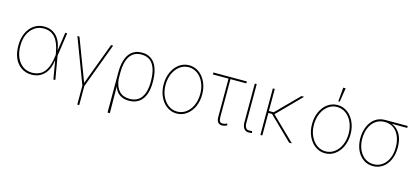

<svg xmlns="http://www.w3.org/2000/svg" viewBox="-71 -1365 4752 2174"><g transform="rotate(15 2305.5 -278.0)"><path d="M92 -417.3Q106.5 -448.9 127 -474.1Q147.4 -499.3 172.8 -516.7Q198.2 -534.1 228 -543.3Q257.8 -552.6 291.2 -552.6Q340.9 -552.6 378.4 -535.5Q415.8 -518.5 441.9 -488.8Q468 -459.2 483.7 -419.4Q499.3 -379.6 505.7 -333.8H507.5L538.4 -545.5H561.1L521.7 -272.7L568.2 0H545.5L509.6 -211.6H507.1Q495 -126.1 461.6 -77.8Q445.3 -53.3 425.6 -36.4Q405.9 -19.5 384.1 -8.9Q362.2 1.8 338.8 6.6Q315.3 11.4 291.2 11.4Q221.6 11.4 169.7 -24.5Q116.5 -61.1 89.5 -122.9Q62.5 -184.7 62.5 -271.3Q62.5 -353 92 -417.3ZM85.2 -271.3Q85.2 -194.2 110.8 -135.7Q123.6 -106.5 141.7 -83.5Q159.8 -60.4 182.5 -44.4Q205.3 -28.4 232.6 -19.9Q259.9 -11.4 291.2 -11.4Q338.1 -11.4 379.6 -31.2Q400.2 -41.2 418.1 -58.2Q436.1 -75.3 450.8 -100.7Q465.6 -126.1 476.4 -160.3Q487.2 -194.6 493.6 -238.6L498.9 -275.2L494.3 -302.6Q474.8 -418 424.9 -473.9Q375 -529.8 291.2 -529.8Q230.8 -529.8 184.3 -496.8Q136.4 -462.7 110.8 -406.2Q85.2 -349.8 85.2 -271.3Z M680.8 -545.5H704.9L891.7 -52.6L1075.6 -545.5H1099.8L903.1 -18.5V204.5H880.3V-18.5Z M1437.1 -554Q1477.6 -554 1508.3 -542.3Q1539.1 -530.5 1561.6 -510.3Q1584.2 -490.1 1599.3 -462.7Q1614.3 -435.4 1623.4 -403.8Q1632.5 -372.2 1636.4 -337.9Q1640.3 -303.6 1640.3 -269.9V-254.3Q1640.3 -220.5 1635.7 -187.5Q1631 -154.5 1621.1 -125Q1611.2 -95.5 1595.2 -70.5Q1579.2 -45.5 1556.1 -27.3Q1533 -9.2 1502.7 1.1Q1472.3 11.4 1433.6 11.4Q1299.7 11.4 1258.9 -109.4L1261.7 203.1H1234.7V-269.9Q1234.7 -303.6 1238.5 -337.9Q1242.2 -372.2 1251.2 -403.8Q1260.3 -435.4 1275.2 -462.7Q1290.1 -490.1 1312.7 -510.3Q1335.2 -530.5 1365.9 -542.3Q1396.7 -554 1437.1 -554ZM1257.5 -269.9 1258.2 -193.9Q1268.5 -104 1312.7 -57.7Q1356.9 -11.4 1434.3 -11.4Q1528.1 -11.4 1572.8 -78.1Q1617.5 -144.9 1617.5 -254.3V-269.9Q1617.5 -392.4 1573.5 -462Q1529.5 -531.2 1437.1 -531.2Q1345.9 -531.2 1301.1 -461.6Q1256.4 -392 1257.5 -269.9Z M1795.1 -415.8Q1808.9 -446 1828.5 -471.4Q1848 -496.8 1872.9 -515.1Q1897.7 -533.4 1927.4 -543.7Q1957 -554 1991.1 -554Q2025.2 -554 2054.9 -543.5Q2084.5 -533 2109.4 -514.6Q2134.2 -496.1 2153.8 -470.7Q2173.3 -445.3 2187.1 -415.5Q2217 -351.6 2217 -271.3Q2217 -236.2 2210.6 -201.5Q2204.2 -166.9 2190.9 -134.9Q2177.6 -103 2156.6 -75.1Q2135.7 -47.2 2106.5 -25.9Q2055.4 11.4 1991.1 11.4Q1957 11.4 1927.4 0.9Q1897.7 -9.6 1872.9 -28.1Q1848 -46.5 1828.5 -71.9Q1808.9 -97.3 1795.1 -127.1Q1765.3 -191.1 1765.3 -271.3Q1765.3 -351.6 1795.1 -415.8ZM1814.6 -138.5Q1828.1 -109.4 1846.4 -85.8Q1864.7 -62.1 1887.1 -45.6Q1909.4 -29.1 1935.7 -20.2Q1962 -11.4 1991.1 -11.4Q2049 -11.4 2095.2 -45.5Q2118.3 -62.5 2136.5 -85.9Q2154.8 -109.4 2167.6 -138.3Q2180.4 -167.3 2187.3 -200.8Q2194.2 -234.4 2194.2 -271.3Q2194.2 -308.9 2187.7 -341.4Q2181.1 -373.9 2167.6 -404.1Q2154.8 -433.6 2136.4 -457Q2117.9 -480.5 2095.2 -497Q2072.4 -513.5 2046.2 -522.4Q2019.9 -531.2 1991.1 -531.2Q1933.6 -531.2 1887.8 -497.2Q1864.7 -480.1 1846.2 -456.5Q1827.8 -432.9 1814.8 -403.9Q1801.8 -375 1794.9 -341.6Q1788 -308.2 1788 -271.3Q1788 -233.7 1794.4 -201.2Q1800.8 -168.7 1814.6 -138.5Z M2275.2 -545.5H2667.3V-522.7H2481.2V-82.4Q2481.2 -62.9 2483.7 -49.7Q2486.2 -36.6 2491.5 -28.6Q2496.8 -20.6 2505 -17.4Q2513.1 -14.2 2524.5 -14.2Q2551.8 -14.2 2575.6 -28.4L2582 -8.5Q2566.8 0.7 2551.3 4.6Q2535.9 8.5 2523.1 8.5Q2491.8 8.5 2475.1 -12.1Q2458.5 -32.7 2458.5 -72.4V-522.7H2275.2Z M2760.3 -85.2V-545.5H2783V-85.2Q2783 -69.6 2786.6 -56.8Q2790.1 -44 2796.5 -34.8Q2802.9 -25.6 2811.8 -20.6Q2820.7 -15.6 2831.3 -15.6Q2848.7 -15.6 2858.7 -16.9Q2868.6 -18.1 2869.7 -18.5L2873.9 4.3Q2872.5 4.6 2861.5 5.9Q2850.5 7.1 2831.3 7.1Q2812.9 7.1 2799.4 -1.2Q2785.9 -9.6 2777.2 -22.9Q2768.5 -36.2 2764.4 -52.7Q2760.3 -69.2 2760.3 -85.2Z M2994.7 -545.5V-286.9H3050.8L3307.2 -545.5H3338.4L3065.3 -268.1L3341.3 0H3308.6L3038 -263.8L2994.7 -264.2V0H2971.9V-545.5Z M3534.4 -415.8Q3548.3 -446 3567.8 -471.4Q3587.4 -496.8 3612.2 -515.1Q3637.1 -533.4 3666.7 -543.7Q3696.4 -554 3730.5 -554Q3764.6 -554 3794.2 -543.5Q3823.9 -533 3848.7 -514.6Q3873.6 -496.1 3893.1 -470.7Q3912.6 -445.3 3926.5 -415.5Q3956.3 -351.6 3956.3 -271.3Q3956.3 -236.2 3949.9 -201.5Q3943.5 -166.9 3930.2 -134.9Q3916.9 -103 3896 -75.1Q3875 -47.2 3845.9 -25.9Q3794.7 11.4 3730.5 11.4Q3696.4 11.4 3666.7 0.9Q3637.1 -9.6 3612.2 -28.1Q3587.4 -46.5 3567.8 -71.9Q3548.3 -97.3 3534.4 -127.1Q3504.6 -191.1 3504.6 -271.3Q3504.6 -351.6 3534.4 -415.8ZM3554 -138.5Q3567.5 -109.4 3585.8 -85.8Q3604 -62.1 3626.4 -45.6Q3648.8 -29.1 3675.1 -20.2Q3701.3 -11.4 3730.5 -11.4Q3788.4 -11.4 3834.5 -45.5Q3857.6 -62.5 3875.9 -85.9Q3894.2 -109.4 3907 -138.3Q3919.7 -167.3 3926.7 -200.8Q3933.6 -234.4 3933.6 -271.3Q3933.6 -308.9 3927 -341.4Q3920.5 -373.9 3907 -404.1Q3894.2 -433.6 3875.7 -457Q3857.2 -480.5 3834.5 -497Q3811.8 -513.5 3785.5 -522.4Q3759.2 -531.2 3730.5 -531.2Q3672.9 -531.2 3627.1 -497.2Q3604 -480.1 3585.6 -456.5Q3567.1 -432.9 3554.2 -403.9Q3541.2 -375 3534.3 -341.6Q3527.3 -308.2 3527.3 -271.3Q3527.3 -233.7 3533.7 -201.2Q3540.1 -168.7 3554 -138.5ZM3739.7 -759.9H3768.1L3742.5 -596.6H3725.5Z M4074.2 -259.2Q4074.2 -292.3 4080.1 -325.1Q4085.9 -358 4097.7 -388Q4109.4 -418 4127.3 -443.9Q4145.2 -469.8 4169.6 -489Q4193.9 -508.2 4224.6 -519Q4255.3 -529.8 4293 -529.8H4557.2V-507.1H4373.9Q4412.3 -493.3 4438.6 -468.4Q4464.8 -443.5 4481.2 -411.6Q4497.5 -379.6 4504.6 -342.7Q4511.7 -305.8 4511.7 -267.8V-265.6Q4511.7 -183.9 4484 -121.4Q4470.2 -90.2 4450.6 -65.5Q4431.1 -40.8 4406.6 -23.8Q4382.1 -6.7 4353.5 2.3Q4324.9 11.4 4293 11.4Q4229 11.4 4179.7 -23.4Q4155.2 -40.8 4135.5 -64.8Q4115.8 -88.8 4102.3 -118.6Q4088.8 -148.4 4081.5 -183.4Q4074.2 -218.4 4074.2 -257.8ZM4096.9 -259.2V-257.8Q4096.9 -187.9 4122.2 -130.3Q4134.9 -102.6 4152.3 -80.4Q4169.7 -58.2 4191.4 -43Q4213.1 -27.7 4238.6 -19.5Q4264.2 -11.4 4293 -11.4Q4351.2 -11.4 4395.2 -43.3Q4440.7 -76 4464.8 -131.2Q4489 -186.4 4489 -262.8V-264.9Q4489 -294.4 4484.2 -323.9Q4479.4 -353.3 4469.3 -380.3Q4459.2 -407.3 4443.5 -430.4Q4427.9 -453.5 4406.4 -470.5Q4384.9 -487.6 4357.4 -497.3Q4329.9 -507.1 4295.8 -507.1Q4261.7 -507.1 4233.7 -497.3Q4205.6 -487.6 4183.4 -470.3Q4161.2 -453.1 4145.1 -429.7Q4128.9 -406.2 4118.1 -378.7Q4107.2 -351.2 4102.1 -320.7Q4096.9 -290.1 4096.9 -259.2Z"/></g></svg>

Font: Inter P Thin
Style: Regular
Weight: 100
Designer: Rasmus Andersson
Foundry: rsms
Version: Version 3.018;git-588b23468